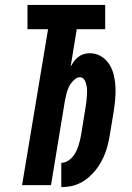

<svg xmlns="http://www.w3.org/2000/svg" viewBox="-20 -755 540 783"><path d="M230 8V-91Q242 -91 253.5 -97Q265 -103 274 -113Q283 -123 289 -134.5Q295 -146 299 -158Q303 -170 306 -182Q309 -194 311 -206L328 -312Q330 -321 331 -330Q332 -339 333 -348.5Q334 -358 334.5 -367Q335 -376 335 -385Q335 -394 333.5 -402.5Q332 -411 329.5 -419Q327 -427 321 -433.5Q315 -440 306 -440Q296 -440 287 -433Q278 -426 271.5 -417.5Q265 -409 260.5 -399.5Q256 -390 253 -380Q250 -370 248 -360Q246 -350 244 -340L188 0H70L176 -636H92V-735H409V-636H293L268 -483Q274 -494 281.5 -504.5Q289 -515 299.5 -523Q310 -531 322 -534.5Q334 -538 346 -538Q372 -538 393 -525Q414 -512 426.5 -491.5Q439 -471 444.5 -447Q450 -423 451 -398Q452 -373 449.5 -347.5Q447 -322 443 -296L428 -206Q425 -187 420.5 -168Q416 -149 409 -130.5Q402 -112 392 -94Q382 -76 369 -60Q356 -44 340 -30.5Q324 -17 305.5 -8Q287 1 268 4.5Q249 8 230 8Z"/></svg>

Font: Iosevka Curly XBdObl
Style: Regular
Weight: 800
Italic angle: -9°
Monospace: yes
Designer: Belleve Invis
Foundry: Belleve Invis
Version: Version 11.1.0; ttfautohint (v1.8.3)